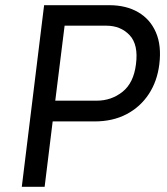

<svg xmlns="http://www.w3.org/2000/svg" viewBox="-20 -720 642 740"><path d="M64 0 150 -700H401Q466 -700 512.5 -673Q559 -646 581 -595Q603 -544 594 -472Q586 -407 553.5 -357.5Q521 -308 468 -280Q415 -252 344 -252H183L152 0ZM193 -332H353Q409 -332 452 -366Q495 -400 504 -472Q514 -548 479.5 -584.5Q445 -621 390 -621H229Z"/></svg>

Font: Inclusive Sans
Style: Italic
Weight: 400
Italic angle: -7°
Designer: Olivia King
Foundry: Olivia King
Version: Version 2.004